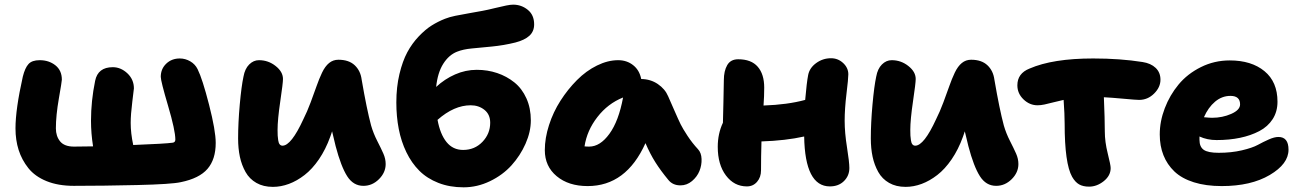

<svg xmlns="http://www.w3.org/2000/svg" viewBox="-20 -782 5532 817"><path d="M293.9 8.8Q227.5 8.8 178.2 -11.2Q128.9 -31.2 100.8 -66.4Q72.8 -101.6 59.3 -143.8Q45.9 -186 45.9 -235.8Q45.9 -316.9 77.1 -456.1Q86.4 -493.2 101.3 -509.5Q116.2 -525.9 148.9 -525.9Q188 -525.9 215.6 -504.2Q243.2 -482.4 243.2 -442.9Q243.2 -436 230.5 -363Q217.8 -290 217.8 -235.8Q217.8 -202.6 235.8 -180.4Q253.9 -158.2 294.9 -158.2Q343.8 -158.2 376 -159.2Q367.2 -214.8 367.2 -268.1Q367.2 -352.1 384.8 -438Q396.5 -496.1 460 -496.1Q494.1 -496.1 522 -470Q549.8 -443.8 549.8 -405.8Q549.8 -404.3 543 -349.4Q536.1 -294.4 536.1 -258.8Q536.1 -215.3 546.9 -165Q685.1 -170.4 714.8 -174.8Q726.1 -176.3 726.1 -188Q726.1 -227.1 695.1 -332Q664.1 -437 664.1 -455.1Q664.1 -488.8 687.3 -511Q710.4 -533.2 745.1 -533.2Q768.6 -533.2 789.6 -521Q810.5 -508.8 820.8 -487.8Q841.3 -446.8 869.6 -336.4Q897.9 -226.1 897.9 -173.8Q897.9 -104 863 -63.5Q828.1 -22.9 749 -6.8Q709.5 2 564 5.4Q418.5 8.8 293.9 8.8Z M1141.1 13.2Q1100.6 13.2 1071 -3.7Q1041.5 -20.5 1024.9 -50Q1008.3 -79.6 1000.7 -115Q993.2 -150.4 993.2 -192.9Q993.2 -258.3 1000.2 -336.9Q1007.3 -415.5 1016.1 -456.1Q1022 -489.3 1040.3 -507.6Q1058.6 -525.9 1082 -525.9Q1121.6 -525.9 1152.8 -501.2Q1184.1 -476.6 1184.1 -445.8Q1184.1 -428.2 1172.6 -350.6Q1161.1 -272.9 1161.1 -229Q1161.1 -213.9 1161.6 -205.3Q1162.1 -196.8 1163.8 -185.1Q1165.5 -173.3 1170.2 -167.7Q1174.8 -162.1 1182.1 -162.1Q1219.2 -162.1 1271 -274.9Q1286.6 -305.7 1302 -346.7Q1317.4 -387.7 1327.4 -416.5Q1337.4 -445.3 1350.3 -472.7Q1363.3 -500 1380.4 -513.9Q1397.5 -527.8 1419.9 -527.8Q1464.4 -527.8 1489.3 -504.4Q1514.2 -481 1519 -442.9Q1540.5 -317.4 1559.1 -248Q1568.8 -214.4 1585.2 -182.4Q1601.6 -150.4 1611.3 -128.4Q1621.1 -106.4 1621.1 -84Q1621.1 -47.9 1592.5 -19.5Q1564 8.8 1526.4 8.8Q1483.4 8.8 1457.3 -32.2Q1431.2 -73.2 1408.2 -160.2Q1405.8 -170.9 1400.6 -191.9Q1395.5 -212.9 1393.1 -223.1Q1391.6 -219.2 1389.2 -211.4Q1386.7 -203.6 1385.3 -200.2Q1365.7 -146 1337.2 -104.2Q1308.6 -62.5 1276.1 -37.4Q1243.7 -12.2 1209.5 0.5Q1175.3 13.2 1141.1 13.2Z M1952.6 15.1Q1893.6 15.1 1845.5 -3.7Q1797.4 -22.5 1764.4 -55.4Q1731.4 -88.4 1709.2 -134.3Q1687 -180.2 1676.8 -233.2Q1666.5 -286.1 1666.5 -346.2Q1666.5 -411.6 1679.7 -466.8Q1692.9 -522 1713.1 -559.6Q1733.4 -597.2 1761.7 -627Q1790 -656.7 1816.9 -673.6Q1843.8 -690.4 1873.5 -702.1Q1892.1 -709.5 1917.7 -714.8Q1943.4 -720.2 1979.5 -726.3Q2015.6 -732.4 2032.7 -735.8Q2056.2 -740.2 2085.9 -747.6Q2115.7 -754.9 2133.8 -758.5Q2151.9 -762.2 2163.6 -762.2Q2198.7 -762.2 2225.8 -740.2Q2252.9 -718.3 2252.9 -678.2Q2252.9 -648.4 2232.7 -629.9Q2212.4 -611.3 2172.9 -601.1Q2123.5 -588.9 2073.2 -584Q2022.9 -579.1 1986.8 -575.7Q1950.7 -572.3 1924.8 -562Q1890.1 -548.3 1866.2 -510.7Q1842.3 -473.1 1835.9 -412.1Q1872.1 -445.8 1916.5 -465.3Q1960.9 -484.9 2008.8 -484.9Q2054.7 -484.9 2095.5 -471.2Q2136.2 -457.5 2168.7 -431.4Q2201.2 -405.3 2220 -363.5Q2238.8 -321.8 2238.8 -270Q2238.8 -221.2 2216.3 -170.4Q2193.8 -119.6 2156.5 -78.4Q2119.1 -37.1 2064.9 -11Q2010.7 15.1 1952.6 15.1ZM1982.9 -334Q1912.1 -334 1841.8 -272Q1853 -210.9 1880.1 -177.5Q1907.2 -144 1950.7 -144Q2000 -144 2033 -178.5Q2065.9 -212.9 2065.9 -259.8Q2065.9 -294.9 2041.5 -314.5Q2017.1 -334 1982.9 -334Z M2480.5 9.8Q2399.4 9.8 2348.9 -32.2Q2298.3 -74.2 2298.3 -143.1Q2298.3 -194.3 2316.2 -249.8Q2334 -305.2 2365 -353.5Q2396 -401.9 2435.1 -441.2Q2474.1 -480.5 2520.3 -503.2Q2566.4 -525.9 2610.4 -525.9Q2647.5 -525.9 2674.3 -504.6Q2701.2 -483.4 2708.5 -445.8Q2748.5 -445.3 2779.3 -424.3Q2810.1 -403.3 2823.2 -372.1Q2831.1 -354.5 2849.1 -313Q2867.2 -271.5 2876.2 -253.2Q2885.3 -234.9 2905.3 -204.3Q2925.3 -173.8 2950.2 -147Q2964.4 -131.8 2965.3 -105.5Q2966.3 -79.1 2956.3 -54.4Q2946.3 -29.8 2924.6 -11.5Q2902.8 6.8 2875.5 6.8Q2842.8 6.8 2824.2 -16.1Q2791 -56.2 2768.6 -91.8Q2746.1 -127.4 2726.6 -172.9Q2644.5 9.8 2480.5 9.8ZM2487.3 -158.2Q2533.7 -158.2 2573.2 -212.6Q2612.8 -267.1 2631.3 -367.2Q2566.4 -341.3 2522 -283.9Q2477.5 -226.6 2467.3 -159.2Q2474.1 -158.2 2487.3 -158.2Z M3158.2 11.2Q3104 11.2 3069.1 -35.2Q3034.2 -81.5 3034.2 -157.2Q3034.2 -213.4 3056.2 -259.8Q3056.6 -283.7 3058.3 -346.9Q3060.1 -410.2 3060.1 -440.9Q3060.1 -480 3074.5 -504.9Q3088.9 -529.8 3121.1 -529.8Q3176.8 -529.8 3204.3 -498Q3231.9 -466.3 3231.9 -409.2Q3231.9 -373 3229 -333Q3331.1 -336.4 3406.2 -356.9Q3412.6 -430.7 3418.9 -462.9Q3424.8 -493.2 3453.1 -513.7Q3481.4 -534.2 3516.1 -534.2Q3545.9 -534.2 3567.9 -513.7Q3589.8 -493.2 3589.8 -465.8Q3589.8 -447.3 3582 -383.3Q3574.2 -319.3 3574.2 -268.1Q3574.2 -217.3 3584.2 -154.8Q3594.2 -92.3 3594.2 -66.9Q3594.2 -34.2 3571.3 -11.5Q3548.3 11.2 3511.2 11.2Q3405.3 11.2 3401.9 -201.2Q3323.7 -183.6 3220.2 -180.2Q3218.3 -115.7 3218.3 -57.1Q3218.3 -27.8 3201.4 -8.3Q3184.6 11.2 3158.2 11.2Z M3833.5 13.2Q3793 13.2 3763.4 -3.7Q3733.9 -20.5 3717.3 -50Q3700.7 -79.6 3693.1 -115Q3685.5 -150.4 3685.5 -192.9Q3685.5 -258.3 3692.6 -336.9Q3699.7 -415.5 3708.5 -456.1Q3714.4 -489.3 3732.7 -507.6Q3751 -525.9 3774.4 -525.9Q3814 -525.9 3845.2 -501.2Q3876.5 -476.6 3876.5 -445.8Q3876.5 -428.2 3865 -350.6Q3853.5 -272.9 3853.5 -229Q3853.5 -213.9 3854 -205.3Q3854.5 -196.8 3856.2 -185.1Q3857.9 -173.3 3862.5 -167.7Q3867.2 -162.1 3874.5 -162.1Q3911.6 -162.1 3963.4 -274.9Q3979 -305.7 3994.4 -346.7Q4009.8 -387.7 4019.8 -416.5Q4029.8 -445.3 4042.7 -472.7Q4055.7 -500 4072.8 -513.9Q4089.8 -527.8 4112.3 -527.8Q4156.7 -527.8 4181.6 -504.4Q4206.5 -481 4211.4 -442.9Q4232.9 -317.4 4251.5 -248Q4261.2 -214.4 4277.6 -182.4Q4293.9 -150.4 4303.7 -128.4Q4313.5 -106.4 4313.5 -84Q4313.5 -47.9 4284.9 -19.5Q4256.3 8.8 4218.8 8.8Q4175.8 8.8 4149.7 -32.2Q4123.5 -73.2 4100.6 -160.2Q4098.1 -170.9 4093 -191.9Q4087.9 -212.9 4085.4 -223.1Q4084 -219.2 4081.5 -211.4Q4079.1 -203.6 4077.6 -200.2Q4058.1 -146 4029.5 -104.2Q4001 -62.5 3968.5 -37.4Q3936 -12.2 3901.9 0.5Q3867.7 13.2 3833.5 13.2Z M4614.3 12.2Q4588.9 12.2 4572 2.7Q4555.2 -6.8 4542 -29.8Q4510.3 -86.4 4510.3 -255.9Q4510.3 -294.4 4505.9 -356.9Q4487.3 -353 4463.9 -346.9Q4440.4 -340.8 4424.6 -337.4Q4408.7 -334 4395 -334Q4361.3 -334 4335.2 -359.1Q4309.1 -384.3 4309.1 -418.9Q4309.1 -469.7 4360.8 -490.2Q4459.5 -533.2 4631.8 -533.2Q4746.6 -533.2 4841.8 -518.1Q4877 -512.7 4897.5 -493.2Q4918 -473.6 4918 -442.9Q4918 -410.6 4890.9 -383.8Q4863.8 -356.9 4827.1 -356.9Q4814.5 -356.9 4761.5 -361.8Q4708.5 -366.7 4677.2 -368.2Q4681.2 -274.4 4681.2 -222.2Q4681.2 -178.7 4693.6 -129.2Q4706.1 -79.6 4706.1 -66.9Q4706.1 -34.7 4676.8 -11.2Q4647.5 12.2 4614.3 12.2Z M5178.7 9.8Q5111.3 9.8 5060.1 -6.3Q5008.8 -22.5 4977.5 -52.2Q4946.3 -82 4930.7 -121.6Q4915 -161.1 4915 -210Q4915 -265.6 4936.3 -321.3Q4957.5 -377 4995.1 -422.4Q5032.7 -467.8 5089.8 -496.3Q5147 -524.9 5212.9 -524.9Q5305.2 -524.9 5360.6 -479.2Q5416 -433.6 5416 -349.1Q5416 -307.1 5395.5 -275.1Q5375 -243.2 5338.6 -224.1Q5302.2 -205.1 5256.6 -195.6Q5210.9 -186 5156.7 -186Q5116.7 -186 5084 -201.2V-187Q5084 -157.2 5102.1 -144.5Q5120.1 -131.8 5166 -131.8Q5219.7 -131.8 5264.4 -142.3Q5309.1 -152.8 5332.3 -165.5Q5355.5 -178.2 5379.2 -188.7Q5402.8 -199.2 5419.9 -199.2Q5462.9 -199.2 5462.9 -145Q5462.9 -84.5 5383.1 -37.4Q5303.2 9.8 5178.7 9.8ZM5215.8 -374Q5179.7 -374 5150.4 -349.4Q5121.1 -324.7 5103 -283.2Q5127.4 -280.8 5137.7 -280.8Q5181.6 -280.8 5219.2 -297.4Q5256.8 -314 5256.8 -337.9Q5256.8 -374 5215.8 -374Z"/></svg>

Font: Shantell Sans Normal
Style: Regular
Weight: 800
Designer: Stephen Nixon, Anya Danilova, Shantell Martin
Foundry: Arrow Type
Version: Version 1.006;[559af2be0]